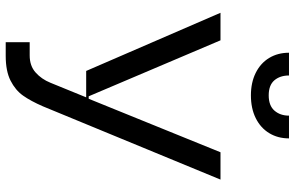

<svg xmlns="http://www.w3.org/2000/svg" viewBox="-196 -806 1012 659"><g transform="rotate(90 309.5 -476.0)"><path d="M124.3 9.9V-72.4H169.7Q205.6 -72.4 228.3 -92.7Q251.1 -112.9 263.5 -143.5L313.6 -266.3H223L23.4 -727.3H117.9L310 -274.9H318.5L502.1 -727.3H595.9L344.5 -117.9Q326.3 -76 307.7 -49.7Q289.1 -23.4 256.2 -6.7Q223.4 9.9 171.2 9.9ZM454.5 -962.4Q454.5 -924 436.4 -894.4Q418.3 -864.7 384.9 -848.2Q351.6 -831.7 306.8 -831.7Q262.8 -831.7 229.6 -848.2Q196.4 -864.7 178.4 -894.4Q160.5 -924 160.5 -962.4H238.6Q238.6 -931.8 255.1 -912.3Q271.7 -892.8 306.8 -892.8Q342 -892.8 359.2 -912.5Q376.4 -932.2 376.4 -962.4Z"/></g></svg>

Font: Riot Sans
Style: Regular
Weight: 400
Designer: Rasmus Andersson
Foundry: rsms
Version: Version 4.001